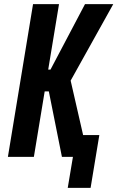

<svg xmlns="http://www.w3.org/2000/svg" viewBox="-20 -755 565 924"><path d="M306 149 331 0H278L215 -315H195L143 0H18L139 -735H264L212 -420H223L389 -735H525L320 -367L380 -105H458L416 149Z"/></svg>

Font: Iosevka Extrabold Oblique
Style: Regular
Weight: 800
Italic angle: -9°
Monospace: yes
Designer: Belleve Invis
Foundry: Belleve Invis
Version: Version 32.5.0; ttfautohint (v1.8.4)